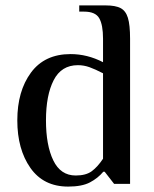

<svg xmlns="http://www.w3.org/2000/svg" viewBox="-20 -680 570 710"><path d="M44 -235Q44 -343 94.5 -411.5Q145 -480 241 -480Q303 -480 361 -450V-537Q361 -588 347 -612.5Q333 -637 291 -637H273V-660H371Q407 -660 426 -650Q445 -640 453 -614Q461 -588 461 -537V0H402L367 -45H362Q342 -21 312.5 -5.5Q283 10 232 10Q141 10 92.5 -59Q44 -128 44 -235ZM361 -93V-409Q332 -424 311 -431.5Q290 -439 268 -439Q207 -439 178.5 -383.5Q150 -328 150 -235Q150 -143 177 -87Q204 -31 260 -31Q298 -31 319.5 -47Q341 -63 361 -93Z"/></svg>

Font: El Messiri Medium
Style: Regular
Weight: 500
Designer: Mohamed Gaber
Foundry: Kief Type Foundry
Version: Version 2.007